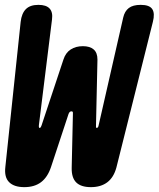

<svg xmlns="http://www.w3.org/2000/svg" viewBox="-20 -760 653 790"><path d="M65 -670Q69 -705 86.5 -722.5Q104 -740 138 -740Q170 -740 184 -725Q198 -710 194 -680L140 -245Q139 -234 143 -233.5Q147 -233 151 -244L241 -515Q250 -543 271 -556.5Q292 -570 321 -570Q350 -570 365.5 -556.5Q381 -543 381 -515L375 -244Q374 -235 377 -234Q378 -233 379 -234Q384 -234 386 -245L487 -688Q493 -714 510 -727Q527 -740 559 -740Q595 -740 606.5 -722.5Q618 -705 609 -670L459 -71Q448 -30 421.5 -10Q395 10 354 10Q313 10 293.5 -9.5Q274 -29 275 -70L280 -291Q281 -298 278 -301Q276 -302 274 -302Q266 -302 262 -291L190 -73Q176 -31 149 -10.5Q122 10 80 10Q38 10 17.5 -10.5Q-3 -31 2 -73Z"/></svg>

Font: Maple Mono ExtraBold
Style: Italic
Weight: 800
Italic angle: -10°
Monospace: yes
Designer: subframe7536
Version: Version 7.200